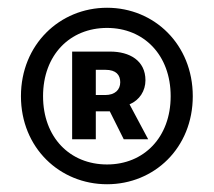

<svg xmlns="http://www.w3.org/2000/svg" viewBox="-20 -831 552 495"><path d="M256 -356C378 -356 477 -450 477 -583C477 -716 378 -811 256 -811C134 -811 34 -716 34 -583C34 -450 134 -356 256 -356ZM256 -407C160 -407 91 -477 91 -583C91 -689 160 -759 256 -759C351 -759 420 -689 420 -583C420 -477 351 -407 256 -407ZM166 -472H227V-544H263L299 -472H362L314 -562C340 -573 355 -597 355 -624C355 -675 314 -698 264 -698H166ZM227 -586V-651H252C279 -651 290 -638 290 -619C290 -600 277 -586 251 -586Z"/></svg>

Font: Source Han Sans CN
Style: Bold
Weight: 700
Designer: Ryoko NISHIZUKA 西塚涼子 (kana, bopomofo & ideographs); Paul D. Hunt (Latin, Greek & Cyrillic); Sandoll Communications 산돌커뮤니
Foundry: Adobe
Version: Version 2.001;hotconv 1.0.107;makeotfexe 2.5.65593